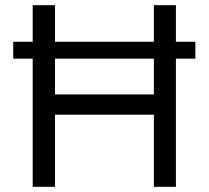

<svg xmlns="http://www.w3.org/2000/svg" viewBox="-20 -720 804 740"><path d="M31 -494V-559H733V-494ZM573 0V-700H658V0ZM106 0V-700H192V0ZM152 -278V-356H605V-278Z"/></svg>

Font: SUSE
Style: Regular
Weight: 400
Designer: Rene Bieder
Foundry: SUSE
Version: Version 1.000